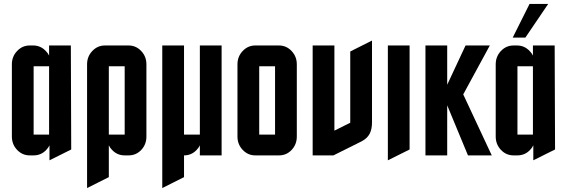

<svg xmlns="http://www.w3.org/2000/svg" viewBox="-20 -785 2864 970"><path d="M228 -450.2H149.9V-105H228ZM230 -50.8Q224.1 -38.1 213.4 -27.3Q187.5 0 149.9 0H129.9Q92.8 0 66.4 -27.8Q40 -55.7 40 -95.2V-460Q40 -499.5 66.4 -527.3Q92.8 -555.2 129.9 -555.2H147.9Q185.1 -555.2 211.4 -527.3Q222.2 -516.6 228 -504.4V-555.2H337.9L339.8 -29.8L230 24.9Z M419.9 -460Q419.9 -499.5 446.3 -527.3Q472.7 -555.2 509.8 -555.2H629.9Q667 -555.2 693.4 -527.3Q719.7 -499.5 719.7 -460V-95.2Q719.7 -55.2 693.4 -27.3Q667.5 0 629.9 0H609.9Q572.3 0 546.4 -27.3Q535.6 -38.1 529.8 -50.8V109.9L419.9 165ZM529.8 -105H609.9V-450.2H529.8Z M909.7 0V109.9L799.8 165V-555.2H909.7V-105H989.7V-555.2H1099.6V0H989.7V-50.8Q983.9 -38.1 973.1 -27.3Q947.3 0 909.7 0Z M1479.5 -460V-95.2Q1479.5 -55.2 1453.1 -27.3Q1427.2 0 1389.6 0H1269.5Q1232.4 0 1206.1 -27.8Q1179.7 -55.7 1179.7 -95.2V-460Q1179.7 -499.5 1206.1 -527.3Q1232.4 -555.2 1269.5 -555.2H1389.6Q1426.8 -555.2 1453.1 -527.3Q1479.5 -499.5 1479.5 -460ZM1369.6 -105V-450.2H1289.6V-105Z M1559.6 0V-555.2H1669.4V-125L1749.5 -165V-524.9L1859.4 -580.1V-166Q1859.4 -132.8 1847.7 -109.4Q1835 -85.4 1806.6 -70.8L1664.6 0Z M1939.5 24.9V-555.2H2049.3V-29.8Z M2129.4 0V-555.2H2239.3V-356.9L2332 -555.2H2454.6L2320.3 -308.1L2464.4 0H2344.2L2239.3 -252.9V0Z M2634.3 -595.2H2570.3L2655.3 -765.1H2749.5ZM2672.4 -450.2H2594.2V-105H2672.4ZM2674.3 -50.8Q2668.5 -38.1 2657.7 -27.3Q2631.8 0 2594.2 0H2574.2Q2537.1 0 2510.7 -27.8Q2484.4 -55.7 2484.4 -95.2V-460Q2484.4 -499.5 2510.7 -527.3Q2537.1 -555.2 2574.2 -555.2H2592.3Q2629.4 -555.2 2655.8 -527.3Q2666.5 -516.6 2672.4 -504.4V-555.2H2782.2L2784.2 -29.8L2674.3 24.9Z"/></svg>

Font: Horta
Style: Regular
Weight: 600
Width: 3
Version: Version 0.11